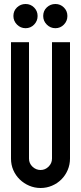

<svg xmlns="http://www.w3.org/2000/svg" viewBox="-20 -930 405 960"><path d="M183 10Q153 10 126 -1.5Q99 -13 78.5 -33Q58 -53 46.5 -79.5Q35 -106 35 -137V-719H125V-137Q125 -113 142.5 -96.5Q160 -80 183 -80Q206 -80 223 -97Q240 -114 240 -137V-719H330V-137Q330 -107 318.5 -80Q307 -53 287 -33Q267 -13 240 -1.5Q213 10 183 10ZM257 -910Q282 -910 299.5 -892.5Q317 -875 317 -850Q317 -825 299.5 -807Q282 -789 257 -789Q232 -789 214 -807Q196 -825 196 -850Q196 -876 214 -893Q232 -910 257 -910ZM108 -910Q133 -910 150.5 -892.5Q168 -875 168 -850Q168 -825 150.5 -807Q133 -789 108 -789Q83 -789 65 -807Q47 -825 47 -850Q47 -876 65 -893Q83 -910 108 -910Z"/></svg>

Font: Berliner Wand
Style: Regular
Weight: 400
Designer: Peter Wiegel
Foundry: Peter Wiegel
Version: Version 1.000